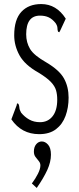

<svg xmlns="http://www.w3.org/2000/svg" viewBox="-20 -651 390 946"><path d="M173 10Q86 10 36 -63L62 -132L64 -142L71 -139Q75 -131 75.5 -120.5Q76 -110 84 -96Q101 -75 124 -62Q147 -49 177 -49Q216 -49 239 -78Q262 -107 262 -160Q262 -186 256 -206.5Q250 -227 230.5 -247.5Q211 -268 170 -293Q102 -331 76 -378.5Q50 -426 50 -477Q50 -555 85.5 -593Q121 -631 183 -631Q258 -631 304 -559L277 -501L272 -492L266 -495Q263 -503 263 -513Q263 -523 254 -537Q238 -557 220 -565.5Q202 -574 177 -574Q109 -574 109 -482Q109 -442 128 -410Q147 -378 209 -343Q273 -305 295.5 -264Q318 -223 318 -170Q318 -121 303 -80Q288 -39 256 -14.5Q224 10 173 10ZM161 275 137 253Q155 229 167 205Q179 181 179 164Q179 152 171 142.5Q163 133 155 122.5Q147 112 147 96Q147 73 158.5 59.5Q170 46 186 46Q203 46 217 62Q231 78 231 111Q231 147 213 186.5Q195 226 161 275Z"/></svg>

Font: Inconsolata ExtraCondensed
Style: Regular
Weight: 400
Width: 2
Monospace: yes
Designer: Raph Levien, Cyreal, Brenton Simpson
Foundry: Raph Levien, Cyreal, Google
Version: Version 3.001; ttfautohint (v1.8.2.53-6de2)